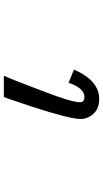

<svg xmlns="http://www.w3.org/2000/svg" viewBox="221 -776 557 1040"><g transform="rotate(-90 500.0 -255.5)"><path d="M643.6 -133.8Q584 2.9 484.4 2.9Q431.6 2.9 403.3 -29.3Q376 -60.5 376 -98.6Q376 -156.2 443.4 -363.3L484.4 -484.4L495.1 -513.7H610.4Q586.9 -461.9 519.5 -283.2Q466.8 -143.6 466.8 -102.5Q466.8 -77.1 495.1 -77.1Q543 -77.1 572.3 -163.1Z"/></g></svg>

Font: MotoyaLCedar
Style: W3 mono
Weight: 400
Version: Version 1.01